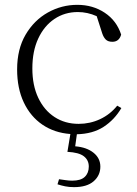

<svg xmlns="http://www.w3.org/2000/svg" viewBox="-20 -541 566 794"><path d="M464.8 -104 481.9 -94.2Q453.6 -45.9 408.7 -16.6Q363.8 12.7 297.9 14.2L291 64Q338.4 67.9 366.7 90.6Q395 113.3 395 147.9Q395 184.6 367.2 208.7Q339.4 232.9 286.1 232.9Q265.6 232.9 249.3 229.5Q232.9 226.1 217.8 221.2L224.1 200.2Q238.8 202.1 252.2 204.1Q265.6 206.1 278.8 206.1Q314.5 206.1 330.8 190.2Q347.2 174.3 347.2 147.9Q347.2 121.1 326.7 105.2Q306.2 89.4 258.8 86.9L271 13.2Q205.1 8.3 155.5 -25.4Q106 -59.1 78.4 -117.4Q50.8 -175.8 50.8 -253.9Q50.8 -337.9 85.9 -397.7Q121.1 -457.5 178 -489.3Q234.9 -521 299.8 -521Q363.8 -521 413.1 -488.3Q462.4 -455.6 481 -397.9Q472.7 -368.2 444.8 -368.2Q426.8 -368.2 417.5 -377.4Q408.2 -386.7 402.8 -402.8L379.9 -474.1Q341.8 -491.2 301.8 -491.2Q247.6 -491.2 205.1 -462.6Q162.6 -434.1 138.2 -381.8Q113.8 -329.6 113.8 -257.8Q113.8 -188 138.2 -136.5Q162.6 -85 205.8 -56.9Q249 -28.8 305.2 -28.8Q352.1 -28.8 393.6 -48.1Q435.1 -67.4 464.8 -104Z"/></svg>

Font: Source Han Serif CN ExtraLight
Style: Regular
Weight: 250
Designer: Ryoko NISHIZUKA  (kana & ideographs); Frank Grießhammer (Latin, Greek & Cyrillic); Wenlong ZHANG  (bopomofo); Sandoll Co
Foundry: Adobe Systems Incorporated
Version: Version 1.001;PS 1.001;hotconv 16.6.54;makeotf.lib2.5.65590